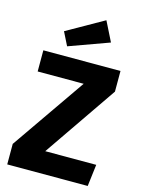

<svg xmlns="http://www.w3.org/2000/svg" viewBox="-139 -1035 822 1113"><g transform="rotate(15 272.0 -478.0)"><path d="M512 -569 211 -131H517L501 0H18V-123L325 -566H49V-693H512ZM416 -838 176 -751 136 -831 357 -956Z"/></g></svg>

Font: Fira Sans BGR
Style: Bold
Weight: 700
Designer: bBox Type GmbH & Carrois Corporate GbR & Edenspiekermann AG
Foundry: bBox Type GmbH & Carrois Corporate GbR & Edenspiekermann AG
Version: Version 4.301